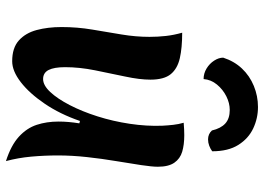

<svg xmlns="http://www.w3.org/2000/svg" viewBox="-141 -726 888 646"><g transform="rotate(90 303.0 -403.0)"><path d="M522 21Q469 4 440 -22.5Q411 -49 400 -82.5Q389 -116 389 -156Q389 -173 390.5 -190Q392 -207 395 -226L387 -228Q364 -161 329 -109.5Q294 -58 256.5 -29Q219 0 186 0Q141 0 116 -22.5Q91 -45 81 -82.5Q71 -120 71 -166Q71 -219 79.5 -269.5Q88 -320 96 -368Q104 -416 104 -462Q104 -490 101 -517Q98 -544 90 -572Q141 -572 176 -564Q211 -556 229.5 -533.5Q248 -511 248 -465Q248 -429 237.5 -380Q227 -331 216.5 -278.5Q206 -226 206 -178Q206 -141 215.5 -122.5Q225 -104 246 -104Q267 -104 289.5 -128Q312 -152 333.5 -193.5Q355 -235 371.5 -287Q388 -339 396.5 -395.5Q405 -452 403 -505Q402 -524 400 -542Q398 -560 393 -577Q404 -578 415 -578.5Q426 -579 435 -579Q467 -579 490.5 -572Q514 -565 527.5 -545.5Q541 -526 541 -490Q541 -471 535.5 -434Q530 -397 522 -349.5Q514 -302 508.5 -251.5Q503 -201 503 -154Q503 -108 507 -64Q511 -20 522 21ZM489 -673Q481 -667 470.5 -663Q460 -659 449 -659Q431 -659 419 -672Q412 -702 395.5 -717Q379 -732 350 -732Q327 -732 304 -720.5Q281 -709 264.5 -689Q248 -669 246 -644Q227 -644 210.5 -654Q194 -664 184 -679.5Q174 -695 174 -710Q186 -747 210.5 -773Q235 -799 269 -813Q303 -827 340 -827Q378 -827 412 -811Q446 -795 467.5 -761Q489 -727 489 -673Z"/></g></svg>

Font: Merienda
Style: Bold
Weight: 700
Designer: Eduardo Rodriguez Tunni
Foundry: Eduardo Rodriguez Tunni
Version: Version 2.001